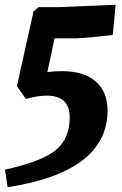

<svg xmlns="http://www.w3.org/2000/svg" viewBox="-20 -682 513 807"><path d="M302 -521H209Q197 -460 179 -379Q206 -383 239 -383Q333 -383 382.5 -339.5Q432 -296 432 -218Q432 40 12 105L1 31Q160 -4 216.5 -53Q273 -102 273 -188Q273 -280 177 -280Q137 -280 89 -266L51 -320L121 -634L142 -652H229L466 -662L454 -535Q331 -521 302 -521Z"/></svg>

Font: Andada SC
Style: Bold Italic
Weight: 700
Italic angle: -8.29999°
Designer: Carolina Giovagnoli
Foundry: Carolina Giovagnoli
Version: Version 1.003